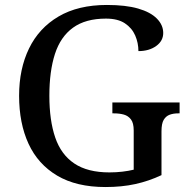

<svg xmlns="http://www.w3.org/2000/svg" viewBox="-20 -744 765 774"><path d="M405 10Q288 10 210.5 -36Q133 -82 95 -164.5Q57 -247 57 -358Q57 -466 97 -548.5Q137 -631 216 -677.5Q295 -724 411 -724Q487 -724 537 -709.5Q587 -695 612.5 -669Q638 -643 638 -611Q638 -579 609.5 -558.5Q581 -538 538 -538Q538 -571 525 -601Q512 -631 483.5 -650Q455 -669 407 -669Q325 -669 274.5 -632.5Q224 -596 201.5 -526.5Q179 -457 179 -358Q179 -259 202.5 -190Q226 -121 279.5 -85Q333 -49 421 -49Q448 -49 473.5 -52Q499 -55 519 -60V-218Q519 -248 508 -262.5Q497 -277 479.5 -282Q462 -287 439 -287H433V-331H704V-287H698Q679 -287 664 -281.5Q649 -276 640 -261Q631 -246 631 -214V-38Q580 -14 525.5 -2Q471 10 405 10Z"/></svg>

Font: ET Text
Style: Regular
Weight: 470
Designer: Monotype Design Team
Foundry: Monotype Imaging Inc.
Version: Version 2.009